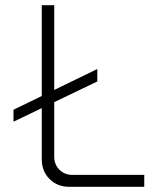

<svg xmlns="http://www.w3.org/2000/svg" viewBox="-20 -720 589 740"><path d="M32 -251V-297L355 -454V-406ZM247 0Q201 0 171 -30Q141 -60 141 -106V-700H189V-116Q189 -86 209 -66Q229 -46 258 -46H536V0Z"/></svg>

Font: SUSE ExtraLight
Style: Regular
Weight: 250
Designer: Rene Bieder
Foundry: SUSE
Version: Version 1.000